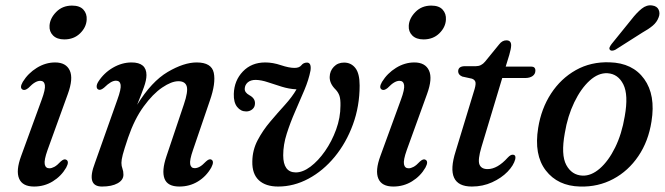

<svg xmlns="http://www.w3.org/2000/svg" viewBox="-20 -691 2496 721"><path d="M221.5 -543Q194 -543 179.2 -557.8Q164.5 -572.5 166 -594.5Q167.5 -622 191 -646Q214.5 -670 250.5 -670Q279.5 -670 293.2 -654.8Q307 -639.5 305.5 -617Q304 -588.5 280.8 -565.8Q257.5 -543 221.5 -543ZM158.5 -127.5Q145 -89.5 148 -74.2Q151 -59 165.5 -59Q174 -59 184.2 -64.5Q194.5 -70 208.5 -85Q220.5 -95.5 228 -91.5Q241.5 -85.5 228.5 -61.5Q210 -29.5 178.2 -10Q146.5 9.5 108 9.5Q64.5 9.5 51.8 -20.2Q39 -50 59.5 -105.5L136.5 -316.5Q151 -355.5 148.5 -371.5Q146 -387.5 131 -387.5Q122 -387.5 111.5 -381.5Q101 -375.5 86.5 -360.5Q74 -350.5 66 -354Q52 -360 65.5 -383.5Q85.5 -416 118.2 -436.2Q151 -456.5 187 -456.5Q228 -456.5 242 -426.2Q256 -396 234.5 -337.5Z M350 -354.5Q343.5 -357 343 -365.2Q342.5 -373.5 349 -384Q370 -417 404 -436.8Q438 -456.5 474 -456.5Q530 -456.5 530 -409Q530 -390 520.2 -363Q510.5 -336 495 -297.5Q549 -385 609.8 -420.8Q670.5 -456.5 718.5 -456.5Q774.5 -456.5 782.8 -417.5Q791 -378.5 768 -313L704.5 -127Q691.5 -89.5 694.2 -74.5Q697 -59.5 711 -59.5Q720 -59.5 729.8 -64.8Q739.5 -70 754 -85Q765.5 -95.5 773 -92Q786 -86 773.5 -62Q754.5 -28.5 723.2 -9.5Q692 9.5 653.5 9.5Q609 9.5 597.8 -20Q586.5 -49.5 605 -104L670.5 -299Q687 -347.5 681.2 -366.8Q675.5 -386 650 -386Q624 -386 589 -362.2Q554 -338.5 519.5 -291.2Q485 -244 461 -174Q446 -129.5 441 -110.2Q436 -91 436 -79.5Q436 -67.5 439.8 -57.8Q443.5 -48 443.5 -35Q443.5 -15 421.8 -2.8Q400 9.5 363 9.5Q302.5 9.5 336.5 -79L420.5 -316Q435.5 -357 433 -372.5Q430.5 -388 415.5 -388Q406.5 -388 396 -382Q385.5 -376 370.5 -361.5Q357.5 -351 350 -354.5Z M1330.5 -370Q1330.5 -292 1305.2 -223.2Q1280 -154.5 1236.8 -102Q1193.5 -49.5 1138.5 -20Q1083.5 9.5 1024.5 9.5Q977.5 9.5 952 -14.2Q926.5 -38 927.5 -84.5Q928 -127.5 947.5 -164.5Q967 -201.5 994.8 -234.2Q1022.5 -267 1049.8 -297Q1077 -327 1093.5 -355.5Q1065 -357 1037.8 -365.5Q1010.5 -374 986 -382.2Q961.5 -390.5 940.5 -391Q921 -391 910.2 -381.5Q899.5 -372 899 -357.5Q898.5 -343.5 916.5 -333.5Q938 -322 937.5 -303Q937.5 -289 927.8 -280.8Q918 -272.5 904.5 -272.5Q884 -272.5 870.5 -289.5Q857 -306.5 858 -338.5Q859.5 -388.5 892 -422.5Q924.5 -456.5 976 -456.5Q1004.5 -456.5 1035 -446.2Q1065.5 -436 1086 -436Q1104 -436 1111.8 -446Q1119.5 -456 1133.5 -456Q1150 -455 1146 -426Q1139.5 -392 1123 -352.8Q1106.5 -313.5 1088.2 -272Q1070 -230.5 1056.8 -189Q1043.5 -147.5 1043.5 -108Q1043.5 -44 1090.5 -43.5Q1117 -43.5 1146 -65.2Q1175 -87 1200.5 -123.5Q1226 -160 1242.2 -204.5Q1258.5 -249 1258.5 -294.5Q1259 -318 1254.8 -331Q1250.5 -344 1240.5 -354.5Q1217.5 -377 1218 -402Q1218.5 -424.5 1233.5 -440.2Q1248.5 -456 1272 -456Q1298.5 -456 1314.5 -435.5Q1330.5 -415 1330.5 -370Z M1570.5 -543Q1543 -543 1528.2 -557.8Q1513.5 -572.5 1515 -594.5Q1516.5 -622 1540 -646Q1563.5 -670 1599.5 -670Q1628.5 -670 1642.2 -654.8Q1656 -639.5 1654.5 -617Q1653 -588.5 1629.8 -565.8Q1606.5 -543 1570.5 -543ZM1507.5 -127.5Q1494 -89.5 1497 -74.2Q1500 -59 1514.5 -59Q1523 -59 1533.2 -64.5Q1543.5 -70 1557.5 -85Q1569.5 -95.5 1577 -91.5Q1590.5 -85.5 1577.5 -61.5Q1559 -29.5 1527.2 -10Q1495.5 9.5 1457 9.5Q1413.5 9.5 1400.8 -20.2Q1388 -50 1408.5 -105.5L1485.5 -316.5Q1500 -355.5 1497.5 -371.5Q1495 -387.5 1480 -387.5Q1471 -387.5 1460.5 -381.5Q1450 -375.5 1435.5 -360.5Q1423 -350.5 1415 -354Q1401 -360 1414.5 -383.5Q1434.5 -416 1467.2 -436.2Q1500 -456.5 1536 -456.5Q1577 -456.5 1591 -426.2Q1605 -396 1583.5 -337.5Z M1752.5 -395.5 1716 -403.5Q1700.5 -410 1700.5 -423Q1700.5 -442.5 1726.5 -442.5H1767.5Q1787.5 -442.5 1801.5 -459.5L1854.5 -524.5Q1866 -539.5 1881.5 -539.5Q1899.5 -539.5 1899.5 -521Q1899.5 -509 1892.5 -485L1879 -441H1974.5Q1990.5 -441 1990.5 -426Q1990.5 -413 1980 -405.5Q1969.5 -398 1951.5 -398H1866L1788 -139Q1773.5 -90.5 1780.5 -73.2Q1787.5 -56 1811 -56Q1848 -56 1887 -99.5Q1898 -111 1906 -110Q1918 -109.5 1915 -93.5Q1909 -70 1886 -46.2Q1863 -22.5 1828 -6.5Q1793 9.5 1752 9.5Q1649 9.5 1691 -122.5L1759 -346Q1767 -370 1765.8 -380.5Q1764.5 -391 1752.5 -395.5Z M2269.5 -457Q2356 -454.5 2399.2 -394.2Q2442.5 -334 2426.5 -235Q2415 -160.5 2377.2 -104.8Q2339.5 -49 2282.8 -18.8Q2226 11.5 2158 9.5Q2074.5 7.5 2029.5 -51Q1984.5 -109.5 2001 -211Q2012.5 -283 2049.2 -339.5Q2086 -396 2142.5 -427.8Q2199 -459.5 2269.5 -457ZM2167 -31.5Q2200 -30 2232.5 -58.2Q2265 -86.5 2290 -137.2Q2315 -188 2326 -254Q2340.5 -334.5 2320.8 -374Q2301 -413.5 2261.5 -416Q2227 -418 2194.2 -388.2Q2161.5 -358.5 2136.5 -306.8Q2111.5 -255 2101 -191.5Q2086 -109.5 2106.5 -71.5Q2127 -33.5 2167 -31.5ZM2350.5 -617Q2371 -643.5 2389.8 -658.5Q2408.5 -673.5 2429 -670.5Q2447.5 -668 2453.5 -654.2Q2459.5 -640.5 2453 -625Q2446.5 -607.5 2431 -594.5Q2415.5 -581.5 2392 -568.5L2290.5 -504Q2284.5 -501 2278.8 -500.8Q2273 -500.5 2270 -504.5Q2267 -508.5 2269.5 -514Q2272 -519.5 2276.5 -525.5Z"/></svg>

Font: Fraunces 72pt S050
Style: Italic
Weight: 400
Italic angle: -16°
Version: Version 1.000; ttfautohint (v1.8.3)